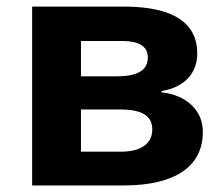

<svg xmlns="http://www.w3.org/2000/svg" viewBox="-20 -566 679 586"><path d="M582 -402.8C582 -496.6 507.8 -545.9 357.9 -545.9H78.1V0H357.9C512.7 0 599.1 -57.1 599.1 -163.1C599.1 -195.3 587.9 -222.7 565.4 -244.6C542.5 -266.6 511.7 -279.8 473.1 -284.2V-288.1C544.9 -299.8 582 -344.2 582 -402.8ZM431.2 -391.1C431.2 -350.1 397.9 -333 335 -333H227.1V-440.9H352.1C404.8 -440.9 431.2 -424.3 431.2 -391.1ZM444.8 -170.9C444.8 -127.9 411.1 -103 348.1 -103H227.1V-231.9H345.2C411.6 -231.9 444.8 -213.9 444.8 -170.9Z"/></svg>

Font: Noto Reveo Sans
Style: Bold
Weight: 700
Designer: Monotype Design team
Foundry: Monotype Imaging Inc.
Version: Version 1.04